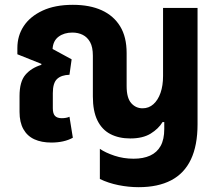

<svg xmlns="http://www.w3.org/2000/svg" viewBox="-20 -581 913 796"><path d="M555 195Q513 195 471 186.5Q429 178 394 161V36Q417 52 454.5 64.5Q492 77 534 77Q574 77 602.5 64Q631 51 646 24Q661 -3 661 -46V-75H654Q637 -47 604.5 -27Q572 -7 520 -7Q473 -7 438 -25Q403 -43 384 -81.5Q365 -120 365 -181V-350Q365 -386 353.5 -406.5Q342 -427 323 -436.5Q304 -446 280 -446Q246 -446 223 -429Q200 -412 198 -378L277 -335L268 -271Q234 -270 216.5 -253.5Q199 -237 199 -195V-132Q199 -110 208 -100.5Q217 -91 236 -91Q245 -91 253.5 -92.5Q262 -94 268 -97L282 -10Q264 0 241.5 5Q219 10 193 10Q152 10 122.5 -3.5Q93 -17 77 -45.5Q61 -74 61 -117V-183Q61 -242 85 -270.5Q109 -299 151 -312L152 -316L52 -356V-382Q52 -433 78.5 -473Q105 -513 156.5 -537Q208 -561 282 -561Q352 -561 401.5 -538.5Q451 -516 478 -472Q505 -428 505 -361V-224Q505 -175 524 -153.5Q543 -132 571 -132Q597 -132 616 -149Q635 -166 645.5 -196Q656 -226 656 -266V-548H799V-66Q799 22 771.5 80Q744 138 689.5 166.5Q635 195 555 195Z"/></svg>

Font: Noto Sans Thai SemiCondensed
Style: Bold
Weight: 700
Width: 4
Designer: Monotype Design Team
Foundry: Monotype Imaging Inc.
Version: Version 2.001